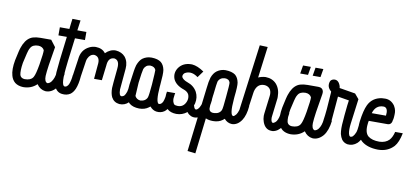

<svg xmlns="http://www.w3.org/2000/svg" viewBox="-68 -737 2571 1183"><g transform="rotate(10 1218.0 -145.5)"><path d="M130.9 -268.6Q95.7 -268.6 83 -246.1Q80.1 -242.2 78.1 -237.3Q71.3 -223.6 55.7 -151.4Q54.7 -148.4 54.7 -146.5Q46.9 -96.7 52.7 -71.3Q59.6 -51.8 83 -50.8Q120.1 -50.8 133.8 -71.3Q135.7 -74.2 136.7 -76.2Q146.5 -92.8 157.2 -154.3Q169.9 -231.4 168 -247.1Q157.2 -267.6 130.9 -268.6ZM134.8 -318.4H202.1L233.4 -277.3Q209 -138.7 207 -92.8Q206.1 -56.6 224.6 -50.8Q237.3 -51.8 248 -64.5Q266.6 -87.9 270.5 -127H320.3Q313.5 -65.4 287.1 -32.2Q257.8 2 220.7 0Q187.5 -3.9 167 -34.2Q132.8 -1 82 -1Q50.8 -2 30.3 -17.6Q11.7 -33.2 4.9 -58.6Q-5.9 -95.7 4.9 -155.3Q19.5 -225.6 25.4 -239.3Q29.3 -250 33.2 -258.8Q53.7 -301.8 88.9 -312.5Q108.4 -318.4 134.8 -318.4Z M308.6 -467.8 359.4 -466.8Q351.6 -410.2 350.6 -403.3H407.2V-352.5H344.7Q321.3 -174.8 318.4 -126Q315.4 -79.1 322.3 -60.5Q328.1 -43 344.7 -51.8Q353.5 -57.6 358.4 -68.4Q368.2 -92.8 371.1 -127H420.9Q417 -78.1 404.3 -47.9Q393.6 -23.4 377 -11.7Q354.5 2.9 325.2 -1Q292 -4.9 277.3 -39.1Q276.4 -42 275.4 -43.9Q265.6 -73.2 268.6 -127.9Q271.5 -174.8 293.9 -352.5H241.2V-403.3H300.8Q302.7 -415 304.7 -438.5Q307.6 -458 308.6 -467.8Z M481.4 -322.3Q522.5 -321.3 542 -293.9Q571.3 -323.2 606.4 -322.3Q643.6 -319.3 665 -294.9Q688.5 -265.6 684.6 -221.7Q672.9 -99.6 672.9 -90.8Q672.9 -48.8 690.4 -50.8Q698.2 -51.8 705.1 -57.6Q712.9 -66.4 718.8 -84Q722.7 -96.7 725.6 -127H775.4Q775.4 -100.6 766.6 -69.3Q756.8 -40 742.2 -23.4Q717.8 1 683.6 -1Q649.4 -4.9 633.8 -34.2Q623 -56.6 623 -90.8Q623 -102.5 633.8 -210.9Q633.8 -219.7 634.8 -226.6Q635.7 -267.6 605.5 -272.5Q569.3 -272.5 564.5 -227.5Q564.5 -226.6 564.5 -225.6L552.7 -127H503.9L512.7 -226.6Q514.6 -267.6 480.5 -272.5Q455.1 -272.5 441.4 -244.1Q436.5 -234.4 435.5 -224.6L417 -101.6L368.2 -102.5L386.7 -229.5Q391.6 -288.1 440.4 -312.5Q460 -322.3 481.4 -322.3Z M866.2 -246.1Q858.4 -266.6 830.1 -267.6Q802.7 -265.6 792 -239.3Q787.1 -222.7 778.3 -151.4L773.4 -67.4Q784.2 -46.9 807.6 -44.9Q839.8 -46.9 850.6 -72.3Q855.5 -85.9 861.3 -154.3Q867.2 -238.3 866.2 -246.1ZM829.1 -317.4H833Q870.1 -316.4 890.6 -300.8Q909.2 -285.2 915 -254.9Q918.9 -232.4 912.1 -160.2Q911.1 -154.3 911.1 -150.4Q903.3 -52.7 922.9 -43.9Q938.5 -43 948.2 -62.5Q957 -83 960.9 -127H1010.7Q1005.9 -70.3 994.1 -43Q983.4 -18.6 965.8 -5.9Q944.3 8.8 916 4.9Q892.6 1 876 -19.5Q872.1 -15.6 867.2 -12.7Q843.8 4.9 808.6 4.9Q769.5 3.9 748 -13.7Q727.5 -31.2 723.6 -61.5Q719.7 -100.6 728.5 -156.2Q738.3 -232.4 743.2 -247.1Q744.1 -252 745.1 -254.9Q756.8 -286.1 774.4 -299.8Q798.8 -317.4 829.1 -317.4Z M1077.1 -319.3H1084Q1118.2 -316.4 1159.2 -288.1L1129.9 -248Q1090.8 -277.3 1055.7 -262.7Q1045.9 -258.8 1042 -252.9Q1034.2 -241.2 1038.1 -231.4Q1046.9 -215.8 1074.2 -206.1Q1115.2 -192.4 1134.8 -157.2Q1151.4 -125 1143.6 -87.9Q1142.6 -82 1138.7 -73.2Q1147.5 -38.1 1166 -55.7Q1186.5 -75.2 1192.4 -127H1242.2Q1232.4 -25.4 1175.8 -3.9Q1143.6 6.8 1118.2 -12.7Q1113.3 -16.6 1107.4 -24.4L1106.4 -25.4Q1077.1 -2 1040 -2Q1003.9 -2.9 984.4 -20.5Q964.8 -39.1 960 -64.5Q954.1 -94.7 960 -127H1011.7Q1003.9 -95.7 1008.8 -75.2Q1012.7 -62.5 1017.6 -57.6Q1025.4 -51.8 1041 -51.8Q1077.1 -51.8 1091.8 -88.9Q1093.8 -94.7 1094.7 -98.6Q1098.6 -118.2 1090.8 -134.8Q1082 -150.4 1059.6 -158.2Q1007.8 -175.8 992.2 -211.9Q978.5 -249 1001 -282.2Q1027.3 -318.4 1077.1 -319.3Z M1296.9 -270.5Q1266.6 -268.6 1255.9 -242.2Q1252.9 -232.4 1245.1 -160.2Q1244.1 -156.2 1244.1 -154.3Q1243.2 -142.6 1240.2 -119.1Q1235.4 -82 1236.3 -70.3Q1238.3 -50.8 1258.8 -47.9Q1264.6 -47.9 1269.5 -47.9Q1302.7 -49.8 1313.5 -75.2Q1318.4 -87.9 1324.2 -158.2Q1332 -236.3 1330.1 -249Q1324.2 -270.5 1296.9 -270.5ZM1293 -320.3Q1333 -319.3 1354.5 -303.7Q1373 -288.1 1378.9 -257.8Q1382.8 -235.4 1375 -167Q1375 -159.2 1374 -153.3Q1365.2 -52.7 1387.7 -49.8Q1396.5 -51.8 1406.2 -64.5Q1420.9 -86.9 1424.8 -127H1474.6Q1469.7 -69.3 1448.2 -37.1Q1423.8 -1 1388.7 0Q1359.4 -1 1339.8 -24.4Q1335.9 -20.5 1329.1 -15.6Q1305.7 2 1270.5 2Q1243.2 2 1224.6 -6.8L1198.2 216.8L1148.4 210.9L1197.3 -194.3Q1201.2 -233.4 1209 -258.8Q1219.7 -288.1 1239.3 -302.7Q1263.7 -320.3 1293 -320.3Z M1419.9 -100.6 1473.6 -507.8 1523.4 -505.9 1498 -310.5Q1516.6 -319.3 1541 -321.3Q1543 -321.3 1544.9 -321.3Q1585.9 -320.3 1611.3 -293Q1637.7 -262.7 1637.7 -214.8Q1637.7 -210 1637.7 -206.1Q1635.7 -184.6 1629.9 -140.6Q1626 -107.4 1624 -91.8Q1623 -86.9 1623 -80.1Q1624 -51.8 1636.7 -50.8Q1650.4 -55.7 1658.2 -67.4Q1670.9 -86.9 1674.8 -127H1725.6Q1720.7 -77.1 1700.2 -41Q1676.8 -5.9 1643.6 -1Q1639.6 -1 1636.7 -1Q1596.7 -1 1580.1 -45.9Q1573.2 -64.5 1573.2 -84Q1573.2 -91.8 1574.2 -98.6L1587.9 -209Q1588.9 -214.8 1588.9 -220.7Q1588.9 -257.8 1559.6 -268.6Q1550.8 -271.5 1543 -271.5Q1500 -271.5 1487.3 -222.7Q1486.3 -216.8 1485.4 -211.9L1469.7 -99.6Z M1802.7 -268.6Q1767.6 -268.6 1754.9 -246.1Q1752 -242.2 1750 -237.3Q1743.2 -223.6 1727.5 -151.4Q1726.6 -148.4 1726.6 -146.5Q1718.8 -96.7 1724.6 -71.3Q1731.4 -51.8 1754.9 -50.8Q1792 -50.8 1805.7 -71.3Q1807.6 -74.2 1808.6 -76.2Q1818.4 -92.8 1829.1 -154.3Q1841.8 -231.4 1839.8 -247.1Q1829.1 -267.6 1802.7 -268.6ZM1806.6 -318.4H1874Q1899.4 -318.4 1905.3 -296.9Q1907.2 -287.1 1905.3 -277.3Q1880.9 -138.7 1878.9 -92.8Q1877.9 -56.6 1896.5 -50.8Q1909.2 -51.8 1919.9 -64.5Q1937.5 -86.9 1941.4 -127.9L1992.2 -127Q1985.4 -65.4 1959 -32.2Q1929.7 2 1892.6 0Q1859.4 -3.9 1838.9 -34.2Q1804.7 -1 1753.9 -1Q1722.7 -2 1702.1 -17.6Q1683.6 -33.2 1676.8 -58.6Q1666 -95.7 1676.8 -155.3Q1691.4 -225.6 1697.3 -239.3Q1701.2 -250 1705.1 -258.8Q1725.6 -301.8 1760.7 -312.5Q1780.3 -318.4 1806.6 -318.4ZM1835.9 -431.6H1884.8L1876 -379.9H1827.1ZM1757.8 -431.6H1806.6L1797.9 -379.9H1749Z M1957 -378.9Q1984.4 -384.8 1998 -355.5Q2001 -349.6 2002 -345.7Q2002.9 -343.8 2002.9 -339.8Q2003.9 -335.9 2003.9 -334L2103.5 -317.4L2129.9 -286.1Q2129.9 -285.2 2109.4 -129.9Q2104.5 -90.8 2109.4 -67.4Q2115.2 -43 2131.8 -52.7Q2133.8 -54.7 2136.7 -56.6Q2145.5 -65.4 2153.3 -85Q2157.2 -95.7 2160.2 -127H2210.9Q2206.1 -84 2200.2 -67.4Q2188.5 -37.1 2170.9 -20.5Q2144.5 2.9 2111.3 -1Q2088.9 -4.9 2075.2 -22.5Q2065.4 -37.1 2060.5 -56.6Q2054.7 -88.9 2059.6 -135.7Q2060.5 -144.5 2062.5 -173.8Q2070.3 -254.9 2073.2 -268.6L2002.9 -280.3Q1990.2 -128.9 1989.3 -122.1L1940.4 -123Q1949.2 -175.8 1956.1 -295.9V-303.7Q1924.8 -329.1 1938.5 -365.2Q1943.4 -375 1957 -378.9Z M2290 -268.6Q2241.2 -268.6 2225.6 -215.8H2314.5Q2320.3 -259.8 2297.9 -267.6Q2293.9 -268.6 2290 -268.6ZM2292 -318.4Q2329.1 -318.4 2352.5 -285.2Q2361.3 -270.5 2364.3 -255.9Q2365.2 -250 2365.7 -244.1Q2366.2 -238.3 2365.7 -231.9Q2365.2 -225.6 2365.2 -221.2Q2365.2 -216.8 2364.3 -210Q2363.3 -203.1 2362.8 -201.2Q2362.3 -199.2 2360.4 -192.4L2359.4 -185.5Q2353.5 -167 2335 -166H2215.8Q2215.8 -163.1 2213.9 -156.2Q2212.9 -150.4 2212.9 -147.5Q2206.1 -91.8 2231.4 -70.3Q2255.9 -50.8 2301.8 -50.8Q2340.8 -51.8 2363.3 -75.2Q2379.9 -93.8 2387.7 -127H2435.5Q2423.8 -68.4 2400.4 -42Q2362.3 -1 2301.8 -1Q2236.3 -2 2199.2 -32.2Q2151.4 -73.2 2162.1 -154.3Q2170.9 -222.7 2187.5 -257.8Q2211.9 -308.6 2270.5 -317.4Q2281.2 -318.4 2292 -318.4Z"/></g></svg>

Font: Bratas-flat
Style: flat
Weight: 400
Designer: MUHAMMAD YONI
Version: Version 001.000